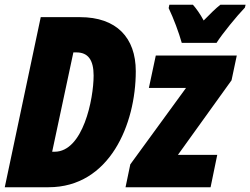

<svg xmlns="http://www.w3.org/2000/svg" viewBox="-25 -786 1051 806"><path d="M738 -606H884C907 -643 971 -721 1003 -754L1006 -766H900C882 -752 859 -730 830 -700C815 -728 799 -750 785 -766H686L683 -752C704 -708 726 -649 738 -606ZM-5 0H179C435 0 545 -264 545 -487C545 -628 464 -714 311 -714H146ZM194 -149 283 -566H296C344 -566 368 -535 368 -469C368 -371 324 -149 204 -149ZM502 0H859L887 -136H722L947 -449L969 -553H629L600 -417H756L522 -96Z"/></svg>

Font: Noto Sans UI Condensed Black
Style: Italic
Weight: 900
Width: 3
Italic angle: -192°
Designer: Monotype Design Team
Foundry: Monotype Imaging Inc.
Version: Version 1.901